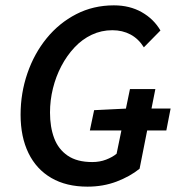

<svg xmlns="http://www.w3.org/2000/svg" viewBox="-20 -686 680 718"><path d="M307 12Q228 12 172 -20.5Q116 -53 86.5 -113.5Q57 -174 57 -257Q57 -338 82.5 -412Q108 -486 154.5 -543Q201 -600 265 -633Q329 -666 406 -666Q465 -666 510 -640.5Q555 -615 580 -572L518 -509Q498 -541 468 -557Q438 -573 400 -573Q359 -573 323 -556Q287 -539 258.5 -508.5Q230 -478 209.5 -439Q189 -400 178 -355.5Q167 -311 167 -265Q167 -211 182.5 -169.5Q198 -128 233 -104Q268 -80 325 -80Q353 -80 376.5 -89Q400 -98 416 -111L466 -353H561L502 -55Q466 -26 416 -7Q366 12 307 12ZM316 -198 332 -274 454 -280H618L602 -198Z"/></svg>

Font: Source Sans 3 SemiBold
Style: Italic
Weight: 600
Italic angle: -11°
Designer: Paul D. Hunt
Foundry: Adobe
Version: Version 3.046;hotconv 1.0.118;makeotfexe 2.5.65603